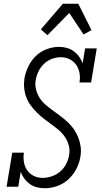

<svg xmlns="http://www.w3.org/2000/svg" viewBox="-20 -992 540 1020"><path d="M217 8Q195 8 174.5 2.5Q154 -3 137.5 -15Q121 -27 109 -43.5Q97 -60 90 -79L77 0H15L45 -181H107Q103 -156 107 -131.5Q111 -107 124.5 -87.5Q138 -68 159.5 -57.5Q181 -47 207 -47Q231 -47 255.5 -55.5Q280 -64 299.5 -80.5Q319 -97 331 -120Q343 -143 347 -167Q352 -194 345.5 -219Q339 -244 325 -264.5Q311 -285 292 -301Q273 -317 253 -331.5Q233 -346 213.5 -361Q194 -376 176.5 -393.5Q159 -411 144 -431Q129 -451 120 -474.5Q111 -498 108.5 -524Q106 -550 110 -577Q116 -609 131 -640Q146 -671 171 -695Q196 -719 228.5 -731Q261 -743 293 -743Q315 -743 335 -737.5Q355 -732 371.5 -720Q388 -708 400 -691.5Q412 -675 419 -656L432 -735H494L464 -554H402Q407 -579 402.5 -603.5Q398 -628 385 -647Q372 -666 350.5 -677Q329 -688 303 -688Q280 -688 256.5 -679.5Q233 -671 214.5 -653.5Q196 -636 185 -613.5Q174 -591 170 -568Q165 -542 171.5 -516.5Q178 -491 191.5 -470.5Q205 -450 224 -434Q243 -418 263 -403.5Q283 -389 303 -374Q323 -359 341 -342Q359 -325 373 -304.5Q387 -284 396 -261Q405 -238 408.5 -212Q412 -186 407 -159Q402 -126 385.5 -94.5Q369 -63 343 -39Q317 -15 283.5 -3.5Q250 8 217 8ZM232 -805 197 -836 314 -972H396L466 -832L424 -809L348 -923Z"/></svg>

Font: Iosevka Curly Slab Light
Style: Italic
Weight: 300
Italic angle: -9°
Monospace: yes
Designer: Belleve Invis
Foundry: Belleve Invis
Version: Version 22.1.2; ttfautohint (v1.8.4)